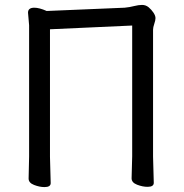

<svg xmlns="http://www.w3.org/2000/svg" viewBox="-20 -740 739 773"><path d="M159.2 13.2Q139.2 13.2 117.2 4.6Q95.2 -3.9 95.2 -21L97.2 -109.9V-638.2L92.8 -689Q92.8 -709 118.2 -709Q138.2 -709 168 -695.8L481.9 -709Q502 -710.9 520 -715.6Q538.1 -720.2 551.8 -720.2Q566.9 -720.2 578.4 -710.7Q589.8 -701.2 597.9 -689Q606 -676.8 606 -667Q606 -658.2 601.1 -644Q596.2 -629.9 596.2 -620.1V-109.9L599.1 -3.9Q599.1 12.2 574.2 12.2Q554.2 12.2 532 3.7Q509.8 -4.9 509.8 -22L512.2 -110.8V-637.2L181.2 -622.1V-108.9L184.1 -2.9Q184.1 13.2 159.2 13.2Z"/></svg>

Font: LXGW WenKai Screen
Style: Regular
Weight: 400
Designer: LXGW / Fontworks Inc.
Foundry: LXGW / Fontworks Inc.
Version: Version 1.510;January 18,2025